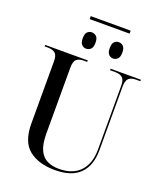

<svg xmlns="http://www.w3.org/2000/svg" viewBox="-175 -1095 1024 1216"><g transform="rotate(20 336.5 -487.0)"><path d="M223 -964V-984H492V-964ZM265 -780Q248 -780 235.5 -792.5Q223 -805 223 -835Q223 -866 235.5 -878Q248 -890 265 -890Q283 -890 296 -878Q309 -866 309 -835Q309 -805 296 -792.5Q283 -780 265 -780ZM447 -780Q430 -780 417.5 -792.5Q405 -805 405 -835Q405 -866 417.5 -878Q430 -890 447 -890Q464 -890 477 -878Q490 -866 490 -835Q490 -805 477 -792.5Q464 -780 447 -780ZM342 10Q231 10 166.5 -42Q102 -94 102 -216V-636Q102 -676 85 -690Q68 -704 35 -704H14V-714H301V-704H279Q246 -704 229.5 -689.5Q213 -675 213 -633V-190Q213 -119 231.5 -79Q250 -39 284 -22.5Q318 -6 363 -6Q457 -6 506 -59Q555 -112 555 -206V-636Q555 -676 538 -690Q521 -704 488 -704H455V-714H659V-704H629Q597 -704 581 -689Q565 -674 565 -632V-206Q565 -101 509.5 -45.5Q454 10 342 10Z"/></g></svg>

Font: Noto Serif Display SemiCondensed Medium
Style: Regular
Weight: 500
Width: 4
Designer: Monotype Design Team
Foundry: Monotype Imaging Inc.
Version: Version 2.009